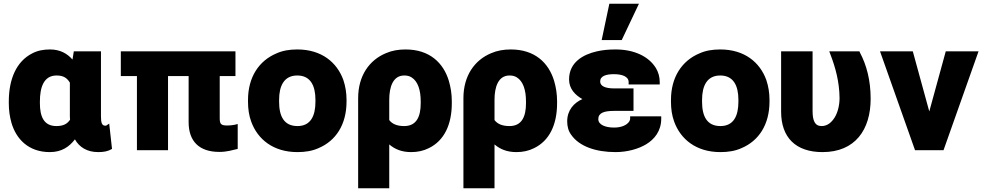

<svg xmlns="http://www.w3.org/2000/svg" viewBox="-20 -802 5266 1025"><path d="M27 -250C27 -213 32 -179 41 -147C66 -60 132 10 246 10C310 10 350 -19 380 -58C403 -17 444 10 504 10C534 10 556 6 578 -7L563 -142L546 -131H542C524 -131 519 -147 519 -180V-528H374L367 -484C340 -515 302 -538 247 -538C212 -538 180 -532 152 -517C67 -474 27 -379 27 -260ZM193 -251V-260C193 -335 213 -399 282 -399C320 -399 338 -385 353 -361V-179C353 -173 354 -168 354 -163C340 -142 320 -129 281 -129C214 -129 193 -180 193 -251Z M625 -396H711V0H877V-396H987V-150C987 -48 1043 9 1151 9C1191 9 1218 0 1249 -7V-140L1233 -136C1224 -134 1209 -132 1195 -132C1160 -132 1153 -139 1153 -171V-396H1237V-528H625Z M1304 -259C1304 -221 1309 -186 1321 -153C1355 -59 1438 10 1568 10C1609 10 1647 4 1680 -11C1773 -50 1830 -137 1830 -260V-269C1830 -307 1824 -342 1813 -375C1779 -469 1697 -538 1567 -538C1526 -538 1489 -532 1456 -517C1363 -478 1304 -391 1304 -268ZM1470 -259V-269C1470 -343 1496 -399 1567 -399C1638 -399 1664 -344 1664 -269V-259C1664 -184 1639 -129 1568 -129C1495 -129 1470 -183 1470 -259Z M1892 203H2058V-31C2087 -6 2124 10 2175 10C2210 10 2241 3 2269 -11C2352 -51 2392 -138 2392 -251V-261C2392 -301 2386 -337 2376 -371C2347 -466 2274 -538 2145 -538C2107 -538 2072 -532 2040 -518C1951 -481 1892 -397 1892 -278ZM2058 -161V-269C2058 -338 2078 -399 2138 -399C2154 -399 2166 -396 2177 -389C2211 -368 2226 -321 2226 -260V-251C2226 -180 2204 -129 2138 -129C2098 -129 2073 -141 2058 -161Z M2454 203H2620V-31C2649 -6 2686 10 2737 10C2772 10 2803 3 2831 -11C2914 -51 2954 -138 2954 -251V-261C2954 -301 2948 -337 2938 -371C2909 -466 2836 -538 2707 -538C2669 -538 2634 -532 2602 -518C2513 -481 2454 -397 2454 -278ZM2620 -161V-269C2620 -338 2640 -399 2700 -399C2716 -399 2728 -396 2739 -389C2773 -368 2788 -321 2788 -260V-251C2788 -180 2766 -129 2700 -129C2660 -129 2635 -141 2620 -161Z M3008 -154C3008 -128 3014 -103 3029 -83C3072 -20 3162 10 3266 10C3329 10 3389 -7 3430 -32C3473 -58 3510 -102 3510 -168V-181H3344V-168C3344 -162 3342 -159 3339 -153C3326 -134 3298 -121 3258 -121C3212 -121 3174 -136 3174 -166C3174 -200 3206 -210 3259 -210H3362V-330H3259C3212 -330 3184 -342 3184 -367C3184 -397 3217 -406 3258 -406C3302 -406 3336 -393 3336 -364V-351H3502V-364C3502 -391 3495 -416 3482 -438C3443 -502 3364 -538 3266 -538C3230 -538 3197 -535 3167 -528C3092 -511 3018 -469 3018 -378C3018 -328 3050 -295 3089 -273C3044 -253 3008 -214 3008 -154ZM3192 -588H3299L3391 -782H3233Z M3562 -259C3562 -221 3567 -186 3579 -153C3613 -59 3696 10 3826 10C3867 10 3905 4 3938 -11C4031 -50 4088 -137 4088 -260V-269C4088 -307 4082 -342 4071 -375C4037 -469 3955 -538 3825 -538C3784 -538 3747 -532 3714 -517C3621 -478 3562 -391 3562 -268ZM3728 -259V-269C3728 -343 3754 -399 3825 -399C3896 -399 3922 -344 3922 -269V-259C3922 -184 3897 -129 3826 -129C3753 -129 3728 -183 3728 -259Z M4150 -206C4150 -68 4228 10 4371 10C4545 10 4628 -109 4628 -275C4628 -374 4606 -455 4571 -521L4568 -528H4407L4413 -512C4440 -442 4461 -366 4462 -279C4462 -239 4452 -201 4436 -175C4421 -151 4399 -129 4366 -129C4329 -129 4318 -160 4318 -210V-528H4150Z M4678 -528 4865 0H5017L5204 -528H5029L4941 -207L4853 -528Z"/></svg>

Font: Asimov Pro
Style: Ult
Weight: 900
Designer: Google
Version: Version 2.000980; 2014